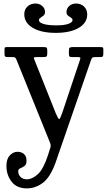

<svg xmlns="http://www.w3.org/2000/svg" viewBox="-20 -780 594 1060"><path d="M400 -760.5Q426.5 -760.5 444 -743.8Q461.5 -727 461.5 -700.5Q461.5 -653.5 414.5 -626Q367.5 -598.5 288 -598.5Q208 -598.5 161 -626.2Q114 -654 114 -701.5Q114 -727.5 131.5 -744Q149 -760.5 175.5 -760.5Q198 -760.5 213.2 -747Q228.5 -733.5 228.5 -713Q228.5 -701 220.2 -694Q212 -687 203.5 -681.8Q195 -676.5 195 -668.5Q195 -656 219.8 -648Q244.5 -640 292 -640Q335 -640 357.8 -648.5Q380.5 -657 380.5 -668.5Q380.5 -677 372.2 -682Q364 -687 355.5 -693.8Q347 -700.5 347 -713Q347 -733.5 362.2 -747Q377.5 -760.5 400 -760.5ZM15.5 136Q15.5 97.5 34.2 77.8Q53 58 76.5 58Q99 58 112.8 70.8Q126.5 83.5 126.5 107Q126.5 128.5 115 136.5Q103.5 144.5 92 149.2Q80.5 154 80.5 166Q80.5 183 93 196.5Q105.5 210 128.5 210Q157.5 210 188.8 181.8Q220 153.5 245.5 75L254.5 46Q260.5 30.5 260 22.8Q259.5 15 253 0L71.5 -449Q67 -459 63.8 -462Q60.5 -465 45.5 -465H22.5Q11 -465 8 -468.2Q5 -471.5 5 -482V-510Q5 -517 8 -518.5Q11 -520 18.5 -520H222.5Q234.5 -520 237.8 -516.5Q241 -513 241 -500V-487.5Q241 -472.5 237.5 -468.8Q234 -465 219.5 -465H187.5Q171.5 -465 168.2 -462.8Q165 -460.5 170 -450L289 -152Q302 -122.5 306.5 -122.5Q310 -122.5 313.5 -131.5Q317 -140.5 324 -158L421 -448Q425 -459 422.8 -462Q420.5 -465 404.5 -465H377Q366 -465 363.2 -469Q360.5 -473 360.5 -483V-500Q360.5 -513 364.5 -516.5Q368.5 -520 381 -520H535Q543.5 -520 547 -518.2Q550.5 -516.5 550.5 -508V-485Q550.5 -474 548.2 -469.5Q546 -465 535 -465H509Q491.5 -465 488.5 -460.5Q485.5 -456 481 -444L287 117Q257.5 199 216.5 229.5Q175.5 260 128.5 260Q72.5 260 44 223Q15.5 186 15.5 136Z"/></svg>

Font: Besley* Narrow
Style: Regular
Weight: 400
Width: 4
Designer: Owen Earl
Foundry: indestructible type*
Version: Version 3.000; ttfautohint (v1.8.3)